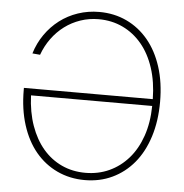

<svg xmlns="http://www.w3.org/2000/svg" viewBox="-53 -777 806 843"><g transform="rotate(5 350.5 -355.5)"><path d="M618 -365Q617 -441 597 -502Q577 -563 541.5 -605.5Q506 -648 457.5 -671Q409 -694 351 -694Q309 -694 271 -681Q233 -668 201.5 -644.5Q170 -621 146 -588Q122 -555 108 -516L74 -519Q88 -565 114.5 -603Q141 -641 177 -668.5Q213 -696 257.5 -711Q302 -726 351 -726Q417 -726 472 -700Q527 -674 567 -626Q607 -578 629 -509.5Q651 -441 651 -356Q651 -271 629 -202Q607 -133 567 -85Q527 -37 472 -11Q417 15 351 15Q285 15 229.5 -11Q174 -37 134 -85Q94 -133 72 -202Q50 -271 50 -356V-365ZM351 -17Q408 -17 456 -39Q504 -61 540 -102Q576 -143 596.5 -202Q617 -261 618 -335H84Q87 -261 108 -202Q129 -143 164 -102Q199 -61 246.5 -39Q294 -17 351 -17Z"/></g></svg>

Font: Geist Thin
Style: Regular
Weight: 400
Designer: Basement.studio, Andrés Briganti, Mateo Zaragoza
Foundry: Basement.studio, Vercel, Andrés Briganti, Guido Ferreyra, Mateo Zaragoza
Version: Version 1.401